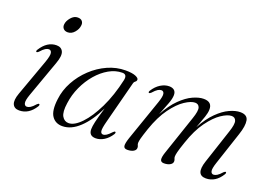

<svg xmlns="http://www.w3.org/2000/svg" viewBox="-95 -919 1686 1191"><g transform="rotate(20 748.0 -324.0)"><path d="M215 -550Q195.5 -550 185.8 -561.5Q176 -573 178 -589.5Q180 -612 199.5 -635Q219 -658 243.5 -658Q264 -658 273.2 -646.5Q282.5 -635 280 -618.5Q278 -594.5 259 -572.2Q240 -550 215 -550ZM127.5 -106Q112 -62.5 116.2 -46Q120.5 -29.5 135 -29.5Q145 -29.5 157.5 -37Q170 -44.5 188 -65Q197 -74 202 -71.5Q208 -68.5 201.5 -56.5Q161 8.5 97.5 8.5Q65 8.5 54.2 -16Q43.5 -40.5 61 -89L148 -330Q164.5 -376.5 161 -394Q157.5 -411.5 142 -411.5Q132 -411.5 119.5 -404Q107 -396.5 88.5 -375.5Q79.5 -367 74.5 -369.5Q69 -372.5 75.5 -384Q117.5 -451 179 -451Q210.5 -451 222 -426.2Q233.5 -401.5 214.5 -349Z M631.5 -111.5Q618.5 -62.5 621.2 -45.8Q624 -29 638 -29Q648.5 -29 660.5 -36.8Q672.5 -44.5 691 -64.5Q699.5 -73.5 704.5 -71Q710.5 -68 704 -56Q684.5 -25 657.5 -8.2Q630.5 8.5 602.5 8.5Q558 8.5 558 -35.5Q558 -53.5 565.2 -85.5Q572.5 -117.5 592.5 -184.5Q549 -94 494.5 -42.8Q440 8.5 382 8.5Q336.5 8.5 312.8 -26.2Q289 -61 299 -139Q306 -200 336.5 -256Q367 -312 413.8 -356Q460.5 -400 517.5 -425.5Q574.5 -451 634.5 -451Q677.5 -451 700.2 -441.8Q723 -432.5 722.5 -421Q722 -411.5 714 -406.2Q706 -401 704 -391.5ZM363 -136Q354 -75.5 369.2 -49Q384.5 -22.5 412.5 -22.5Q450.5 -22.5 495.5 -69.8Q540.5 -117 580.8 -200Q621 -283 645 -391.5Q653 -430.5 620.5 -430.5Q576 -430.5 533.2 -406.2Q490.5 -382 454.8 -340.5Q419 -299 394.8 -246.2Q370.5 -193.5 363 -136Z M1039.5 -58.5 1126.5 -315.5Q1145 -369 1138 -389.8Q1131 -410.5 1108 -410.5Q1081.5 -410.5 1041.5 -384.2Q1001.5 -358 960 -301.5Q918.5 -245 887.5 -155Q870.5 -104.5 865.5 -84.8Q860.5 -65 860.5 -55.5Q860.5 -46 864 -39.8Q867.5 -33.5 867.5 -24.5Q867.5 -9.5 852 -0.5Q836.5 8.5 811.5 8.5Q790 8.5 787.2 -7.5Q784.5 -23.5 797.5 -62.5L892 -334.5Q907 -378 903.5 -394.8Q900 -411.5 884.5 -411.5Q874.5 -411.5 862 -404Q849.5 -396.5 831 -375.5Q822 -367 817 -369.5Q811.5 -372.5 818 -384Q838 -416 866 -433.5Q894 -451 922.5 -451Q943.5 -451 955.8 -440.8Q968 -430.5 968 -409.5Q968 -386 955.2 -352Q942.5 -318 922 -266.5Q958.5 -334.5 999.8 -375Q1041 -415.5 1080.2 -433.2Q1119.5 -451 1150.5 -451Q1207.5 -451 1205.5 -398.5Q1205 -378.5 1195.5 -350.2Q1186 -322 1166.5 -270Q1202.5 -336 1242.8 -375.8Q1283 -415.5 1321.8 -433.2Q1360.5 -451 1392 -451Q1438 -451 1444.8 -416.2Q1451.5 -381.5 1430.5 -319.5L1359.5 -105.5Q1344.5 -61 1348.8 -45.2Q1353 -29.5 1367 -29.5Q1377 -29.5 1389.8 -37Q1402.5 -44.5 1420.5 -65Q1429.5 -73.5 1434 -71Q1440 -68.5 1433.5 -56.5Q1393.5 8.5 1330 8.5Q1261 8.5 1293 -88.5L1368 -315.5Q1386 -369 1379 -389.8Q1372 -410.5 1349.5 -410.5Q1323 -410.5 1283.2 -384.2Q1243.5 -358 1202.2 -301.5Q1161 -245 1130.5 -154.5Q1113.5 -105 1108.5 -84.5Q1103.5 -64 1103.5 -54Q1103.5 -44.5 1106.8 -38.5Q1110 -32.5 1110 -23.5Q1110 -9 1094.2 0.2Q1078.5 9.5 1054 9.5Q1033 9.5 1030 -6.5Q1027 -22.5 1039.5 -58.5Z"/></g></svg>

Font: Fraunces 72pt S000 Light
Style: Italic
Weight: 300
Italic angle: -16°
Version: Version 1.000; ttfautohint (v1.8.3)